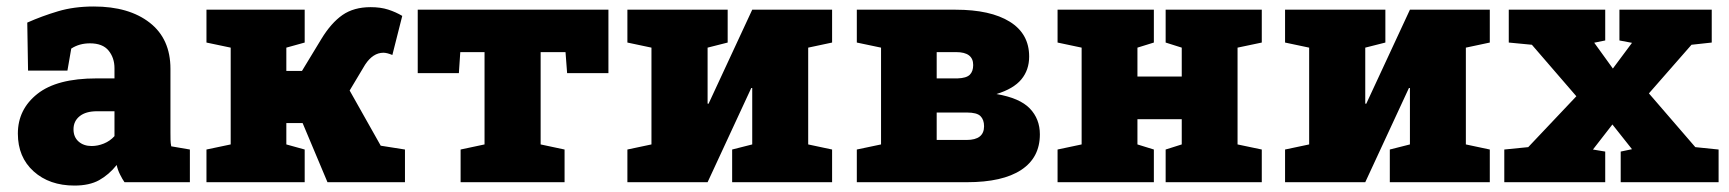

<svg xmlns="http://www.w3.org/2000/svg" viewBox="-20 -558 5295 588"><path d="M208 10.3Q131.3 10.3 83 -33.2Q34.7 -76.7 34.7 -148.9Q34.7 -223.1 94.5 -270.5Q154.3 -317.9 275.4 -317.9H330.6V-349.1Q330.6 -380.9 312.5 -403.1Q294.4 -425.3 255.4 -425.3Q222.7 -425.3 198.2 -409.2L186.5 -341.8H65.9L63.5 -488.8Q108.4 -508.8 157.5 -523.4Q206.5 -538.1 267.1 -538.1Q375 -538.1 438.5 -488.5Q502 -439 502 -347.2V-152.3Q502 -141.1 502.2 -130.4Q502.4 -119.6 504.4 -109.9L561.5 -100.1V0H361.3Q355 -8.8 347.7 -23.4Q340.3 -38.1 337.4 -52.7Q313.5 -22.9 283.7 -6.3Q253.9 10.3 208 10.3ZM260.7 -110.8Q279.3 -110.8 298.1 -118.4Q316.9 -126 330.6 -141.1V-217.3H277.3Q242.7 -217.3 223.9 -202.1Q205.1 -187 205.1 -162.1Q205.1 -138.2 220.7 -124.5Q236.3 -110.8 260.7 -110.8Z M612.3 0V-100.1L686.5 -115.7V-412.1L612.3 -427.7V-528.3H913.1V-427.7L856.9 -412.1V-340.8H904.8L964.4 -439Q994.1 -487.8 1028.8 -512Q1063.5 -536.1 1115.2 -536.1Q1145.5 -536.1 1168.9 -528.6Q1192.4 -521 1211.9 -509.3L1181.6 -389.6Q1165 -396.5 1154.3 -396.5Q1122.1 -396.5 1098.1 -359.9L1050.8 -280.8L1146 -111.8L1220.2 -100.1V0H982.9L906.7 -181.2H856.9V-115.7L913.1 -100.1V0Z M1390.6 0V-100.1L1463.9 -115.7V-398.4H1389.6L1385.3 -334H1259.3V-528.3H1843.3V-334H1716.8L1711.9 -398.4H1635.7V-115.7L1709 -100.1V0Z M1901.4 0V-100.1L1975.1 -115.7V-412.1L1901.4 -427.7V-528.3H2208.5V-427.7L2147 -412.1V-240.7L2149.9 -240.2L2283.7 -528.3H2528.3V-427.7L2455.1 -412.1V-115.7L2528.3 -100.1V0H2222.2V-100.1L2283.7 -115.7V-288.6H2280.8L2147 0Z M2604 0V-100.1L2678.2 -115.7V-412.1L2604 -427.7V-528.3H2906.7Q3013.2 -528.3 3072.5 -491.5Q3131.8 -454.6 3131.8 -384.8Q3131.8 -343.8 3107.9 -314.9Q3084 -286.1 3031.7 -270Q3103 -257.8 3133.8 -225.8Q3164.6 -193.8 3164.6 -146.5Q3164.6 -75.2 3107.4 -37.6Q3050.3 0 2941.4 0ZM2848.6 -317.9H2912.6Q2939.5 -318.8 2950 -329.1Q2960.4 -339.4 2960.4 -358.9Q2960.4 -398.4 2908.2 -398.4H2848.6ZM2848.6 -129.4H2940.4Q2993.7 -129.4 2993.7 -171.4Q2993.7 -191.4 2982.7 -202.4Q2971.7 -213.4 2941.4 -213.4H2848.6Z M3218.8 0V-100.1L3292.5 -115.7V-412.1L3218.8 -427.7V-528.3H3513.7V-427.7L3463.4 -412.1V-323.7H3599.1V-412.1L3549.8 -427.7V-528.3H3844.2V-427.7L3770 -412.1V-115.7L3844.2 -100.1V0H3549.8V-100.1L3599.1 -115.7V-192.9H3463.4V-115.7L3513.7 -100.1V0Z M3915.5 0V-100.1L3989.3 -115.7V-412.1L3915.5 -427.7V-528.3H4222.7V-427.7L4161.1 -412.1V-240.7L4164.1 -240.2L4297.9 -528.3H4542.5V-427.7L4469.2 -412.1V-115.7L4542.5 -100.1V0H4236.3V-100.1L4297.9 -115.7V-288.6H4294.9L4161.1 0Z M4586.9 0V-100.1L4660.2 -107.4L4807.6 -263.2L4671.4 -420.9L4600.6 -427.7V-528.3H4896V-434.1L4862.3 -427.2L4919.4 -348.1L4978 -426.8L4939.5 -434.1V-528.3H5222.2V-427.7L5160.2 -420.9L5029.8 -272L5171.9 -107.4L5243.2 -100.1V0H4943.4V-93.8L4978 -101.1L4918 -176.8L4858.4 -100.1L4896 -93.8V0Z"/></svg>

Font: Roboto Slab Black
Style: Regular
Weight: 900
Designer: Google
Version: Version 2.000; ttfautohint (v1.8.1.43-b0c9)